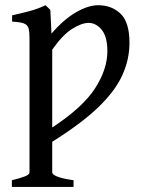

<svg xmlns="http://www.w3.org/2000/svg" viewBox="-20 -489 558 743"><path d="M481 -323.2Q481 -258.3 452.9 -197Q424.8 -135.7 359.4 -73Q293.9 -10.3 182.1 59.6V178.2Q182.1 186 200.4 193.8Q218.8 201.7 264.6 208.5V234.4H25.9V208.5Q58.1 200.7 76.2 193.6Q94.2 186.5 94.2 178.2V-342.3Q94.2 -366.7 90.3 -379.9Q86.4 -393.1 72.3 -398.4Q58.1 -403.8 26.9 -405.3V-429.7Q60.5 -437 94.2 -446Q127.9 -455.1 156.2 -468.8L174.8 -450.7L179.2 -358.9Q226.1 -413.6 273.7 -441.2Q321.3 -468.8 359.9 -468.8Q412.1 -468.8 446.5 -436Q481 -403.3 481 -323.2ZM395.5 -291Q395.5 -347.2 373.5 -373.8Q351.6 -400.4 322.8 -400.4Q295.9 -400.4 259 -377.2Q222.2 -354 182.1 -296.9V4.4Q300.8 -73.7 348.1 -147.5Q395.5 -221.2 395.5 -291Z"/></svg>

Font: Gentium Book Plus
Style: Regular
Weight: 400
Designer: Victor Gaultney, Annie Olsen, Iska Routamaa, Becca Hirsbrunner
Foundry: SIL International
Version: Version 6.101